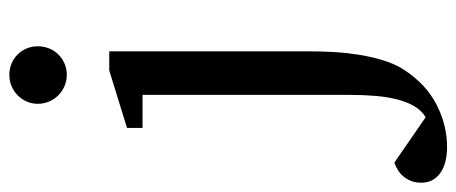

<svg xmlns="http://www.w3.org/2000/svg" viewBox="-382 -445 977 411"><g transform="rotate(-90 106.5 -239.5)"><path d="M202.1 -64Q202.1 -41.5 200.7 -14.9Q199.2 11.7 195.1 38.6Q190.9 65.4 183.3 90.8Q175.8 116.2 163.1 136.2Q132.3 183.6 88.4 206.3Q44.4 229 -2.9 229Q-18.6 229 -32.2 225.8Q-45.9 222.7 -56.4 215.8Q-66.9 209 -73 198.5Q-79.1 188 -79.1 173.8Q-79.1 161.1 -75.2 151.6Q-71.3 142.1 -65.2 135Q-59.1 127.9 -51.3 123.3Q-43.5 118.7 -36.1 116.2L61 183.1Q74.7 175.3 84 159.9Q93.3 144.5 98.9 123.3Q104.5 102.1 106.7 75.9Q108.9 49.8 108.9 21V-422.9H38.1V-456.1L161.1 -494.1H202.1ZM212.9 -647Q212.9 -634.3 208.3 -622.8Q203.6 -611.3 195.3 -603Q187 -594.7 175.8 -589.8Q164.6 -585 151.9 -585Q139.2 -585 127.9 -589.8Q116.7 -594.7 108.2 -603Q99.6 -611.3 94.7 -622.8Q89.8 -634.3 89.8 -647Q89.8 -659.7 94.7 -670.9Q99.6 -682.1 108.2 -690.4Q116.7 -698.7 127.9 -703.4Q139.2 -708 151.9 -708Q164.6 -708 175.8 -703.4Q187 -698.7 195.3 -690.4Q203.6 -682.1 208.3 -670.9Q212.9 -659.7 212.9 -647Z"/></g></svg>

Font: Charis SIL
Style: Regular
Weight: 400
Foundry: SIL International
Version: Version 4.112